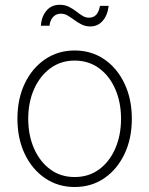

<svg xmlns="http://www.w3.org/2000/svg" viewBox="-20 -749 606 780"><path d="M283.2 10.7Q215.8 10.7 163.1 -25.1Q110.4 -61 80.6 -123.5Q50.8 -186 50.8 -266.6Q50.8 -347.2 80.6 -409.7Q110.4 -472.2 163.1 -508.1Q215.8 -543.9 283.2 -543.9Q351.1 -543.9 403.6 -508.1Q456.1 -472.2 485.8 -409.4Q515.6 -346.7 515.6 -266.6Q515.6 -186 485.8 -123.5Q456.1 -61 403.8 -25.1Q351.6 10.7 283.2 10.7ZM283.2 -29.8Q340.3 -29.8 382.6 -60.8Q424.8 -91.8 448.2 -145.5Q471.7 -199.2 471.7 -266.6Q471.7 -333.5 448.2 -387.2Q424.8 -440.9 382.3 -471.9Q339.8 -502.9 283.2 -502.9Q227.1 -502.9 184.6 -471.7Q142.1 -440.4 118.4 -387Q94.7 -333.5 94.7 -266.6Q94.7 -199.2 118.4 -145.5Q142.1 -91.8 184.3 -60.8Q226.6 -29.8 283.2 -29.8ZM346.7 -641.6Q327.1 -641.6 311.3 -649.7Q295.4 -657.7 282 -667.7Q268.6 -677.7 255.4 -685.5Q242.2 -693.4 227.5 -693.4Q207.5 -693.4 195.3 -679.7Q183.1 -666 181.2 -644.5H146Q148.4 -681.2 168.5 -705.3Q188.5 -729.5 222.2 -729.5Q244.1 -729.5 260 -721.4Q275.9 -713.4 289.1 -703.1Q302.2 -692.9 314.7 -685.1Q327.1 -677.2 341.3 -677.2Q359.4 -677.2 370.4 -688.5Q381.3 -699.7 386.2 -725.1H421.4Q417 -687 397.2 -664.3Q377.4 -641.6 346.7 -641.6Z"/></svg>

Font: Inter 20pt ExtraLight
Style: Regular
Weight: 250
Version: Version 4.001;git-66647c0bb